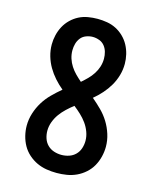

<svg xmlns="http://www.w3.org/2000/svg" viewBox="-113 -819 726 904"><g transform="rotate(15 250.0 -367.5)"><path d="M250 8Q225 8 200.5 4Q176 0 153.5 -10.5Q131 -21 112 -38Q93 -55 81 -76.5Q69 -98 63 -122.5Q57 -147 57 -171Q57 -202 66.5 -232Q76 -262 92 -288Q108 -314 130 -336Q152 -358 176 -378Q154 -396 135 -417.5Q116 -439 102 -463Q88 -487 80 -514.5Q72 -542 72 -571Q72 -594 77.5 -617Q83 -640 94 -660.5Q105 -681 122 -697.5Q139 -714 159.5 -724.5Q180 -735 203.5 -739Q227 -743 250 -743Q273 -743 296.5 -739Q320 -735 340.5 -724.5Q361 -714 378 -697.5Q395 -681 406 -660.5Q417 -640 422.5 -617Q428 -594 428 -571Q428 -542 420 -514.5Q412 -487 398 -463Q384 -439 365 -417.5Q346 -396 324 -378Q348 -358 370 -336Q392 -314 408 -288Q424 -262 433.5 -232Q443 -202 443 -171Q443 -147 437 -122.5Q431 -98 419 -76.5Q407 -55 388 -38Q369 -21 346.5 -10.5Q324 0 299.5 4Q275 8 250 8ZM250 -436Q265 -449 279 -463Q293 -477 304 -494Q315 -511 321 -530Q327 -549 327 -569Q327 -586 322.5 -602Q318 -618 308 -630.5Q298 -643 282 -649Q266 -655 250 -655Q234 -655 218 -649Q202 -643 192 -630.5Q182 -618 177.5 -602Q173 -586 173 -569Q173 -549 179 -530Q185 -511 196 -494Q207 -477 221 -463Q235 -449 250 -436ZM250 -80Q269 -80 287 -86Q305 -92 318 -105Q331 -118 337 -136Q343 -154 343 -173Q343 -195 335 -216.5Q327 -238 314 -256Q301 -274 284.5 -289.5Q268 -305 250 -319Q232 -305 215.5 -289.5Q199 -274 186 -256Q173 -238 165 -216.5Q157 -195 157 -173Q157 -154 163 -136Q169 -118 182 -105Q195 -92 213 -86Q231 -80 250 -80Z"/></g></svg>

Font: Iosevka Slab Semibold
Style: Regular
Weight: 600
Monospace: yes
Designer: Belleve Invis
Foundry: Belleve Invis
Version: Version 11.1.1; ttfautohint (v1.8.3)